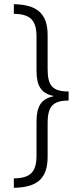

<svg xmlns="http://www.w3.org/2000/svg" viewBox="-20 -736 394 915"><path d="M46 114V159C158 157 207 115 207 10V-149C207 -233 235 -256 307 -257V-300C232 -300 207 -326 207 -406V-568C207 -673 155 -714 46 -716V-670C121 -669 154 -643 154 -562V-399C154 -326 177 -291 234 -279V-277C177 -265 154 -230 154 -156V5C154 85 124 113 46 114Z"/></svg>

Font: Noto Sans Thai Looped UI Condensed Light
Style: Regular
Weight: 300
Width: 3
Designer: Cadson Demak Team
Foundry: Cadson Demak Co., Ltd.
Version: Version 1.000